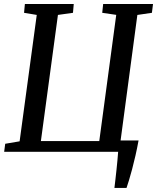

<svg xmlns="http://www.w3.org/2000/svg" viewBox="-20 -763 789 965"><path d="M555.1 181.6Q557.8 159.7 560.4 136.4Q563 113.1 565.6 89.6Q568.1 66.1 570.2 43.3Q572.2 20.6 573.8 0H0.9L6.2 -40.4L78.6 -52.7L164.7 -688L100.9 -698.6L105.1 -743H350.7L346.8 -698.6L271.2 -688L185.5 -53.9H478.9L564.2 -688.3L493.8 -698.6L498.5 -743H749.1L743.5 -698.6L670.4 -687.9L586.1 -57.1H676.4Q669.2 -17.4 660.8 19.3Q652.4 56.1 644 87.5Q635.6 119 628.3 143Q621 167 615.9 181.6Z"/></svg>

Font: Merriweather 7pt Light
Style: Italic
Weight: 300
Italic angle: -7.8°
Designer: Eben Sorkin
Foundry: Eben Sorkin
Version: Version 2.200;gftools[0.9.31]